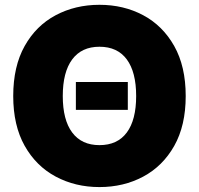

<svg xmlns="http://www.w3.org/2000/svg" viewBox="-20 -757 815 787"><path d="M387.7 9.8Q288.6 9.8 208.3 -33.2Q127.9 -76.2 81.1 -159.4Q34.2 -242.7 34.2 -363.3Q34.2 -484.9 81.1 -568.4Q127.9 -651.9 208.3 -694.6Q288.6 -737.3 387.7 -737.3Q486.8 -737.3 566.9 -694.6Q647 -651.9 694.1 -568.4Q741.2 -484.9 741.2 -363.3Q741.2 -242.2 694.1 -158.9Q647 -75.7 566.9 -33Q486.8 9.8 387.7 9.8ZM387.7 -162.1Q461.4 -162.1 499.8 -213.9Q538.1 -265.6 538.1 -363.3Q538.1 -461.4 499.8 -513.4Q461.4 -565.4 387.7 -565.4Q314.5 -565.4 275.9 -513.4Q237.3 -461.4 237.3 -363.3Q237.3 -265.6 275.9 -213.9Q314.5 -162.1 387.7 -162.1ZM503.9 -420.9V-306.6H291V-420.9Z"/></svg>

Font: Inter Black
Style: Regular
Weight: 900
Designer: Rasmus Andersson
Foundry: rsms
Version: Version 4.000;git-a52131595